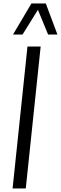

<svg xmlns="http://www.w3.org/2000/svg" viewBox="-20 -1075 348 1095"><path d="M54.2 -877.9 159.2 -1055.2H241.2L307.6 -877.9H254.4L196.3 -1019L108.4 -877.9ZM51.8 0 136.7 -809.6H211.9L127 0Z"/></svg>

Font: Oswald
Style: Light
Weight: 300
Designer: Vernon Adams
Foundry: Vernon Adams
Version: 3.0; ttfautohint (v0.95.6-bc232) -l 8 -r 50 -G 200 -x 0 -w "